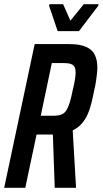

<svg xmlns="http://www.w3.org/2000/svg" viewBox="-21 -899 492 919"><path d="M-1 0 145 -688H310Q362 -688 391.5 -674.5Q421 -661 433 -636Q445 -611 445 -576Q445 -562 443 -545Q441 -528 438.5 -510Q436 -492 431 -472Q424 -436 416.5 -405.5Q409 -375 397.5 -350Q386 -325 369 -306Q352 -287 327 -275L343 0H241L232 -255Q230 -255 226.5 -255Q223 -255 220 -255H154L100 0ZM174 -345H234Q257 -345 272 -350.5Q287 -356 296 -370Q305 -384 312.5 -407.5Q320 -431 327 -467Q334 -495 337.5 -516.5Q341 -538 341 -552Q341 -568 336 -578Q331 -588 319 -592.5Q307 -597 287 -597H227ZM255 -750 214 -871 216 -879H281L316 -800L380 -879H451L449 -871L357 -750Z"/></svg>

Font: Saira ExtraCondensed SemiBold
Style: Italic
Weight: 600
Width: 2
Italic angle: -12°
Designer: Hector Gatti with collaboration of the Omnibus-Type team
Foundry: Omnibus-Type
Version: Version 1.101